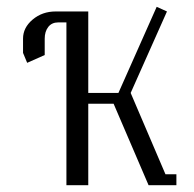

<svg xmlns="http://www.w3.org/2000/svg" viewBox="-20 -546 572 566"><path d="M47.9 -390.1V-432.1Q47.9 -464.4 76.2 -488.3Q104.5 -512.2 144 -512.2H240.2V-272H329.1L441.9 -525.9L472.2 -512.2L365.2 -272L467.8 -32.2H500V0H418L314.9 -240.2H240.2V0H175.8V-480H151.9Q132.8 -480 122.3 -466.6Q111.8 -453.1 111.8 -432.1V-383.8L60.1 -360.8Z"/></svg>

Font: Gawaa
Style: Regular
Weight: 400
Designer: T. Christopher White
Version: Version 1.0